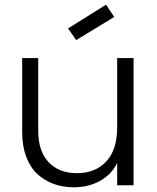

<svg xmlns="http://www.w3.org/2000/svg" viewBox="-20 -795 673 824"><path d="M553.2 -545.9V0H482.9V-96.2Q458.5 -45.4 408.7 -18.3Q358.9 8.8 296.9 8.8Q249.5 8.8 209.7 -5.9Q169.9 -20.5 139.6 -48.8Q109.4 -77.1 92.3 -122.8Q75.2 -168.5 75.2 -227.1V-545.9H144V-234.9Q144 -146 188.7 -98.9Q233.4 -51.8 310.1 -51.8Q389.2 -51.8 436 -102.1Q482.9 -152.3 482.9 -249V-545.9ZM435.1 -774.9 470.2 -722.2 307.1 -623 272 -672.9Z"/></svg>

Font: SVN-Poppins Light
Style: Regular
Weight: 300
Designer: Ninad Kale (Devanagari), Jonny Pinhorn (Latin)
Foundry: Indian Type Foundry
Version: Version 3.002 2017